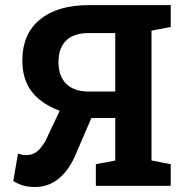

<svg xmlns="http://www.w3.org/2000/svg" viewBox="-20 -731 712 755"><path d="M651.4 -85.4V0H356.9V-85.4L433.1 -99.6V-267.1H339.4L272.9 -112.8Q246.6 -56.6 207.8 -26.1Q168.9 4.4 116.7 4.4Q67.9 4.4 32.2 -19.5L50.8 -127Q68.4 -121.1 84.5 -121.1Q105.5 -121.1 122.8 -133.1Q140.1 -145 159.2 -177.7L213.9 -293.5L214.8 -295.4Q141.1 -323.2 104.5 -371.1Q67.9 -418.9 67.9 -492.7Q67.9 -597.7 137.2 -654.3Q206.5 -710.9 329.1 -710.9H651.4V-625L575.7 -610.4V-100.1ZM329.1 -601.1Q270 -601.1 240 -571.5Q210 -542 210 -486.8Q210 -432.1 240.2 -401.6Q270.5 -371.1 329.1 -371.1H433.1V-601.1Z"/></svg>

Font: Roboto Slab
Style: Bold
Weight: 700
Designer: Google
Version: Version 2.000; ttfautohint (v1.8.1.43-b0c9)